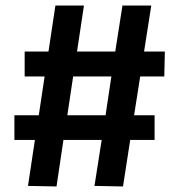

<svg xmlns="http://www.w3.org/2000/svg" viewBox="-20 -694 646 693"><path d="M424 -21 450 -189H538V-278H464L486 -418H573L575 -508H500L526 -674H422L396 -508H258L283 -674H180L155 -508H69V-418H141L120 -278H32V-189H106L81 -23L184 -21L209 -189H347L321 -23ZM223 -278 244 -418H382L361 -278Z"/></svg>

Font: Vanilla Cream DemiBold
Style: Regular
Weight: 600
Designer: Jeremy Tribby, Jinavaṁso
Foundry: Tribby Type
Version: Version 1.422;Glyphs 3.1.2 (3151)